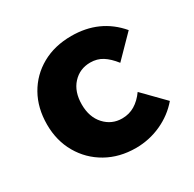

<svg xmlns="http://www.w3.org/2000/svg" viewBox="-125 -657 811 804"><g transform="rotate(-30 280.0 -255.0)"><path d="M437 -184 535 -84Q495 -37 437 -10.5Q379 16 314 16Q235 16 173 -19Q111 -54 75.5 -115.5Q40 -177 40 -255Q40 -335 74.5 -396Q109 -457 170.5 -491.5Q232 -526 313 -526Q450 -526 534 -427L435 -326Q410 -358 384.5 -374Q359 -390 326 -390Q275 -390 241.5 -353.5Q208 -317 208 -255Q208 -194 242 -157Q276 -120 326 -120Q360 -120 387.5 -136.5Q415 -153 437 -184Z"/></g></svg>

Font: Wix Madefor Text ExtraBold
Style: Regular
Weight: 800
Designer: Dalton Maag Ltd
Foundry: Dalton Maag Ltd
Version: Version 3.100